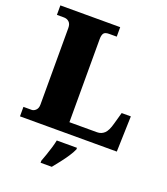

<svg xmlns="http://www.w3.org/2000/svg" viewBox="-165 -827 1007 1161"><g transform="rotate(20 338.5 -246.5)"><path d="M21 0V-61H74Q88 -61 100.5 -73.5Q113 -86 113 -109V-602Q113 -628 99.5 -640.5Q86 -653 66 -653H21V-714H406V-653H357Q330 -653 322 -640.5Q314 -628 314 -604V-69H492Q519 -69 538.5 -87Q558 -105 571 -154L592 -229H651L644 0ZM234 208Q241 189 250.5 162.5Q260 136 268 108.5Q276 81 280 61H410V71Q401 92 383.5 118.5Q366 145 345 172Q324 199 306 221H234Z"/></g></svg>

Font: Noto Serif Tamil Black
Style: Regular
Weight: 900
Designer: Indian Type Foundry, Tom Grace, and the Monotype Design Team
Foundry: Monotype Imaging Inc.
Version: Version 2.004; ttfautohint (v1.8.4.7-5d5b)